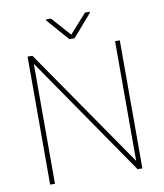

<svg xmlns="http://www.w3.org/2000/svg" viewBox="-95 -972 899 1050"><g transform="rotate(-10 354.0 -447.0)"><path d="M609.9 -710.9V0H583.5L124.5 -666V0H97.7V-710.9H124.5L583.5 -46.4V-710.9ZM259.8 -893.6 354 -787.6 448.7 -893.6H474.6V-887.2L368.2 -765.1H339.4L231.9 -888.2V-893.6Z"/></g></svg>

Font: Vazirmatn RD UI Thin
Style: Regular
Weight: 100
Designer: Saber Rastikerdar
Foundry: Saber Rastikerdar
Version: Version 33.003